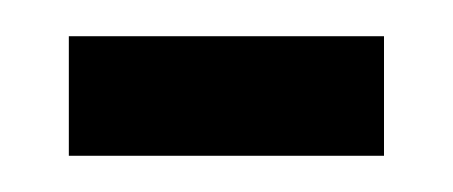

<svg xmlns="http://www.w3.org/2000/svg" viewBox="-20 -319 250 106"><path d="M18 -233V-299H192V-233Z"/></svg>

Font: Bricolage Grotesque Condensed Light
Style: Regular
Weight: 300
Width: 3
Designer: Mathieu Triay
Foundry: Atelier Triay
Version: Version 1.000;gftools[0.9.30]